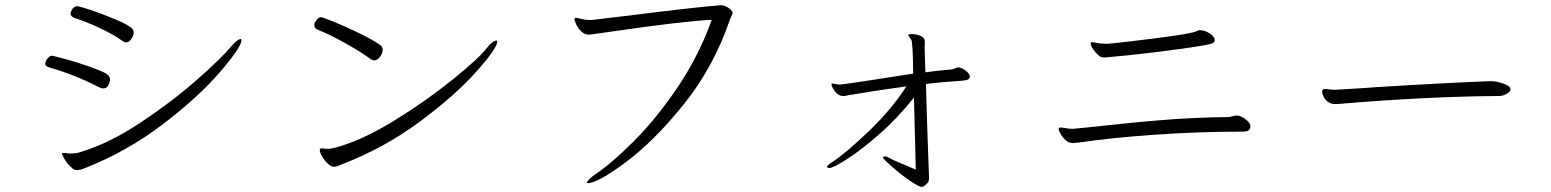

<svg xmlns="http://www.w3.org/2000/svg" viewBox="-20 -679 5960 738"><path d="M450 -522Q421 -544 366 -570Q311 -596 269 -609Q251 -615 251 -627Q251 -633 258 -644Q265 -655 277 -655Q286 -655 329 -640.5Q372 -626 417.5 -607Q463 -588 481 -575Q494 -566 494 -554Q494 -543 485 -529.5Q476 -516 465 -516Q459 -516 450 -522ZM179 -465Q183 -465 227.5 -453Q272 -441 318 -425Q364 -409 387 -397Q403 -386 403 -373Q403 -366 397 -352.5Q391 -339 376 -339Q371 -339 360 -344Q269 -391 175 -418Q164 -421 159 -424.5Q154 -428 154 -434Q154 -444 163 -454.5Q172 -465 179 -465ZM225 -91Q233 -91 237 -90Q241 -89 251 -89Q274 -89 291 -95Q400 -128 520.5 -208Q641 -288 736.5 -372Q832 -456 870 -502Q893 -529 905 -529Q908 -529 908 -524Q908 -498 825.5 -402Q743 -306 606 -201.5Q469 -97 307 -33Q287 -25 276 -25Q263 -25 253 -37Q240 -48 229 -66Q218 -84 218 -89Q218 -91 225 -91Z M1214 -613Q1220 -613 1265 -594.5Q1310 -576 1359.5 -552Q1409 -528 1437 -509Q1451 -500 1451 -489Q1451 -476 1441.5 -461.5Q1432 -447 1418 -447Q1411 -447 1404 -452Q1375 -475 1309 -512Q1243 -549 1205 -563Q1188 -569 1188 -582Q1188 -590 1192 -595Q1202 -613 1214 -613ZM1211 -107Q1214 -109 1217 -109Q1220 -109 1225 -108Q1230 -107 1239 -107Q1254 -107 1271 -112Q1373 -140 1495.5 -215.5Q1618 -291 1719 -372.5Q1820 -454 1851 -494Q1874 -523 1888 -523Q1891 -523 1891 -519Q1891 -493 1809 -401.5Q1727 -310 1591 -209.5Q1455 -109 1293 -47Q1275 -38 1263 -38Q1253 -38 1240.5 -49.5Q1228 -61 1218.5 -77Q1209 -93 1209 -102Q1209 -106 1211 -107Z M2379 -617Q2656 -652 2752 -659Q2759 -659 2769.5 -654.5Q2780 -650 2789 -642Q2796 -635 2796 -630Q2796 -625 2791.5 -617Q2787 -609 2785 -602Q2723 -421 2609 -279Q2495 -137 2386 -56Q2277 25 2239 25Q2236 25 2236 24Q2236 20 2244.5 10.5Q2253 1 2271 -11Q2332 -52 2417 -137Q2502 -222 2583.5 -342Q2665 -462 2716 -603Q2602 -597 2340 -559L2256 -547Q2252 -546 2243 -546Q2227 -546 2214.5 -558Q2202 -570 2195 -585Q2188 -600 2188 -605Q2188 -610 2192 -610H2195Q2199 -610 2216 -606Q2233 -602 2246 -602H2254Q2280 -605 2311 -609Q2342 -613 2379 -617Z M3166 -33Q3162 -33 3159 -37Q3159 -37 3159 -38Q3159 -44 3179 -56Q3238 -96 3323 -178Q3408 -260 3464 -347Q3366 -334 3241 -313Q3237 -312 3232 -311Q3227 -310 3220 -310Q3209 -310 3199 -318Q3189 -326 3182.5 -337.5Q3176 -349 3176 -355Q3176 -358 3178 -358Q3183 -358 3191 -356Q3199 -354 3206 -354H3208Q3226 -355 3335 -372L3490 -396Q3489 -511 3483 -526Q3481 -529 3476 -536Q3471 -543 3471 -545Q3473 -548 3484 -548Q3502 -548 3518.5 -541Q3535 -534 3535 -518L3534 -498L3537 -401Q3577 -407 3636 -412Q3642 -412 3650.5 -416Q3659 -420 3663 -420H3665Q3678 -418 3691.5 -408Q3705 -398 3707 -388L3708 -384Q3708 -371 3680 -369Q3590 -363 3539 -356L3545 -161Q3551 2 3551 4Q3551 15 3548.5 19.5Q3546 24 3542 27.5Q3538 31 3536 33Q3531 39 3522 39Q3511 39 3475 14Q3439 -11 3406.5 -40Q3374 -69 3374 -73Q3374 -75 3376 -76.5Q3378 -78 3381 -78Q3388 -78 3394 -74Q3411 -64 3465 -42L3500 -27L3493 -304Q3431 -226 3363 -166Q3295 -106 3239 -69.5Q3183 -33 3166 -33Z M4609 -505Q4533 -492 4426.5 -479Q4320 -466 4238 -459L4224 -458Q4209 -458 4201 -468Q4191 -476 4181.5 -490Q4172 -504 4172 -512Q4172 -514 4174 -516Q4176 -517 4178 -517Q4182 -517 4196 -514Q4210 -511 4229 -511H4242Q4278 -514 4402.5 -529.5Q4527 -545 4563 -554Q4572 -556 4580 -559.5Q4588 -563 4591 -563Q4610 -563 4629 -551Q4648 -539 4649 -526V-524Q4649 -517 4640.5 -513Q4632 -509 4609 -505ZM4051 -187Q4052 -189 4056 -189Q4063 -189 4075.5 -186.5Q4088 -184 4098 -184H4106L4177 -191Q4338 -209 4459.5 -218.5Q4581 -228 4700 -229Q4706 -229 4717 -232Q4728 -235 4733 -235H4736Q4753 -233 4769 -219.5Q4785 -206 4786 -197V-194Q4786 -183 4779.5 -178Q4773 -173 4756 -173Q4586 -173 4416 -161Q4246 -149 4127 -131Q4108 -129 4103 -129Q4089 -129 4076.5 -140Q4064 -151 4056.5 -164.5Q4049 -178 4049 -182Q4049 -186 4051 -187Z M5786 -336Q5786 -327 5771.5 -318.5Q5757 -310 5741 -310Q5461 -308 5132 -280Q5125 -279 5112 -279Q5095 -279 5083.5 -288Q5072 -297 5067 -308.5Q5062 -320 5062 -326Q5062 -331 5064.5 -334Q5067 -337 5072 -337Q5079 -337 5088.5 -335.5Q5098 -334 5110 -334H5114Q5221 -340 5270 -344Q5544 -361 5707 -367H5710Q5732 -367 5759 -357.5Q5786 -348 5786 -336Z"/></svg>

Font: JyunsaiKaai Light
Style: Regular
Weight: 300
Designer: Fontworks Inc.
Version: Version 0.030;April 7, 2024;FontCreator 14.0.0.2901 64-bit